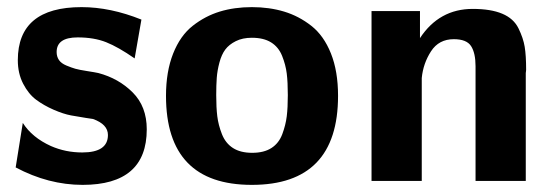

<svg xmlns="http://www.w3.org/2000/svg" viewBox="-20 -508 1564 539"><path d="M24 -38 44 -163Q70 -122 123 -98Q164 -80 211 -80Q283 -80 283 -129Q283 -159 241 -174L221 -177Q201 -180 179.5 -184Q158 -188 130.5 -200Q103 -212 81.5 -228Q60 -244 45 -273Q30 -302 30 -339Q30 -488 209 -488Q290 -488 377 -453L358 -344Q312 -376 278 -389.5Q244 -403 198 -403Q139 -403 139 -362Q139 -349 145.5 -339.5Q152 -330 166.5 -324Q181 -318 191.5 -315Q202 -312 224.5 -308.5Q247 -305 256 -303Q313 -288 352.5 -248.5Q392 -209 392 -145Q392 11 212 11Q116 11 24 -38Z M446 -239Q446 -307 466 -357.5Q486 -408 521 -435.5Q556 -463 597 -475.5Q638 -488 687 -488Q736 -488 777.5 -475.5Q819 -463 854 -435.5Q889 -408 909 -358Q929 -308 929 -239Q929 11 687 11Q446 11 446 -239ZM587 -241Q587 -206 590 -181.5Q593 -157 603 -131.5Q613 -106 634 -92.5Q655 -79 688 -79Q721 -79 742 -92.5Q763 -106 772.5 -131.5Q782 -157 785 -181.5Q788 -206 788 -241Q788 -277 785 -301.5Q782 -326 772 -351Q762 -376 741 -389Q720 -402 687 -402Q661 -402 642 -392.5Q623 -383 612.5 -369Q602 -355 596 -332.5Q590 -310 588.5 -289.5Q587 -269 587 -241Z M1023 0V-477H1159V-401Q1213 -483 1307 -483Q1358 -483 1390 -469.5Q1422 -456 1435.5 -428.5Q1449 -401 1453 -376.5Q1457 -352 1457 -312Q1457 -310 1456.5 -307Q1456 -304 1456 -303V0H1315V-322Q1315 -359 1302.5 -378.5Q1290 -398 1254 -398Q1212 -398 1190 -364Q1168 -330 1164 -289V-285V0Z"/></svg>

Font: Coval
Style: Heavy
Weight: 900
Foundry: Context Ltd
Version: Version 001.000